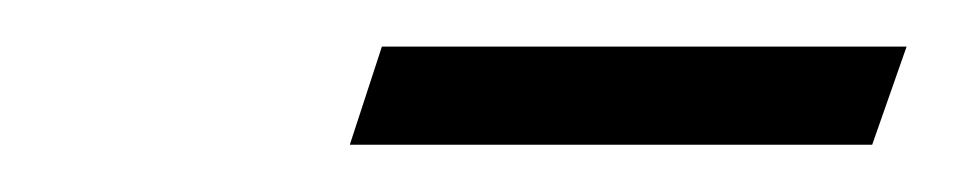

<svg xmlns="http://www.w3.org/2000/svg" viewBox="-20 -597 407 82"><path d="M129.4 -535.2 143.1 -577.1H367.2L352.5 -535.2Z"/></svg>

Font: Elstob 18pt SemiBold
Style: Italic
Weight: 600
Italic angle: -20°
Designer: Peter S. Baker
Version: Version 1.015